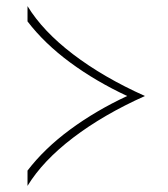

<svg xmlns="http://www.w3.org/2000/svg" viewBox="-20 -598 549 628"><path d="M70 -40Q125 -112 209 -174Q293 -236 396 -284Q293 -332 209 -394Q125 -456 70 -528V-578Q120 -496 219 -420.5Q318 -345 454 -284Q318 -223 219 -147.5Q120 -72 70 10Z"/></svg>

Font: KoHo ExtraLight
Style: Regular
Weight: 275
Version: Version 1.000; ttfautohint (v1.6)